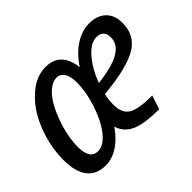

<svg xmlns="http://www.w3.org/2000/svg" viewBox="-112 -652 841 841"><g transform="rotate(-45 308.5 -232.0)"><path d="M270 -80Q238 -34 200.5 -10Q163 14 123 14Q67 14 38 -23.5Q9 -61 9 -133Q9 -214 38.5 -292.5Q68 -371 118 -420Q148 -450 178.5 -464Q209 -478 243 -478Q288 -478 314.5 -451Q341 -424 347 -371Q381 -423 424 -450.5Q467 -478 512 -478Q561 -478 589 -451Q617 -424 617 -376Q617 -297 551.5 -260Q486 -223 342 -210Q338 -195 336.5 -180Q335 -165 335 -150Q335 -98 366.5 -78.5Q398 -59 484 -59L463 5Q373 5 328.5 -14.5Q284 -34 270 -80ZM536 -367Q536 -390 524.5 -401.5Q513 -413 491 -413Q456 -413 419 -371Q382 -329 357 -263Q447 -273 491.5 -298.5Q536 -324 536 -367ZM184 -381Q148 -345 121 -269.5Q94 -194 94 -129Q94 -92 106.5 -73Q119 -54 144 -54Q158 -54 172 -61Q186 -68 200 -82Q237 -119 264 -193.5Q291 -268 291 -335Q291 -371 278 -391Q265 -411 242 -411Q228 -411 213.5 -403.5Q199 -396 184 -381Z"/></g></svg>

Font: Intel One Mono
Style: Italic
Weight: 400
Italic angle: -16°
Monospace: yes
Designer: Fred Shallcrass
Foundry: Frere-Jones Type LLC
Version: Version 1.400;hotconv 1.1.0;makeotfexe 2.6.0;FJTRelease1.4